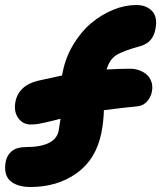

<svg xmlns="http://www.w3.org/2000/svg" viewBox="-20 -730 642 765"><path d="M101.1 15.1Q48.8 15.1 21 -9.3Q-6.8 -33.7 2.9 -86.9Q7.8 -111.8 27.3 -127.9Q46.9 -144 82 -144Q201.7 -144 213.9 -210Q219.7 -245.6 221.2 -256.8Q211.4 -254.4 191.9 -249.5Q172.4 -244.6 164.6 -242.9Q156.7 -241.2 143.8 -238.5Q130.9 -235.8 121.6 -234.9Q112.3 -233.9 103 -233.9Q70.8 -233.9 52.2 -260.3Q33.7 -286.6 42 -327.1Q47.4 -355.5 69.8 -377.2Q92.3 -398.9 130.9 -408.2Q195.8 -422.9 227.1 -429.2L230 -443.8Q241.7 -502 272.2 -552.7Q302.7 -603.5 343 -637.5Q383.3 -671.4 430.2 -690.7Q477.1 -710 522.9 -710Q563.5 -710 586.2 -685.8Q608.9 -661.6 599.1 -612.8Q588.9 -559.6 538.1 -545.9Q466.8 -526.4 441.4 -509Q416 -491.7 404.8 -453.1Q453.1 -456.1 499 -456.1Q517.6 -456.1 534.7 -450Q551.8 -443.8 564.7 -432.6Q577.6 -421.4 583.5 -403.3Q589.4 -385.3 585 -363.8Q580.1 -340.8 564.7 -324.5Q549.3 -308.1 525.9 -306.2Q490.2 -303.2 394 -291Q392.6 -244.1 383.8 -200.2Q362.8 -95.2 285.6 -40Q208.5 15.1 101.1 15.1Z"/></svg>

Font: Shantell Sans Irregular
Style: Italic
Weight: 800
Italic angle: -11.31°
Designer: Stephen Nixon, Anya Danilova, Shantell Martin
Foundry: Arrow Type
Version: Version 1.006;[9816181b4]